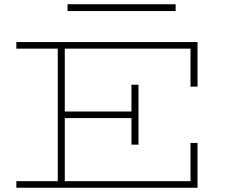

<svg xmlns="http://www.w3.org/2000/svg" viewBox="-20 -884 1065 904"><path d="M57 0V-31H877V-211H910V0ZM252 -18V-669H285V-18ZM281 -328V-359H615V-328ZM599 -203V-485H632V-203ZM877 -476V-655H57V-686H910V-476ZM807 -864V-832H298V-864Z"/></svg>

Font: BioRhyme SemiExpanded ExtraLight
Style: Regular
Weight: 250
Width: 6
Designer: Aoife Mooney
Foundry: Aoife Mooney Type
Version: Version 1.600;gftools[0.9.33]